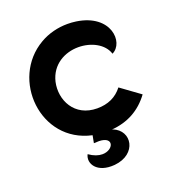

<svg xmlns="http://www.w3.org/2000/svg" viewBox="-127 -627 814 894"><g transform="rotate(-20 279.5 -180.5)"><path d="M457 -325C524 -357 514 -500 349 -524C335 -526 321 -527 307 -527C259 -527 211 -515 170 -491C-29 -376 -1 -52 240 0L233 37L259 36C333 38 310 99 253 99C234 99 212 92 188 75C167 115 200 173 290 165C405 154 420 39 338 7L333 6C413 0 477 -35 524 -99L429 -168C399 -129 357 -110 304 -110C191 -110 144 -208 163 -293C182 -373 251 -408 317 -408C380 -408 441 -377 457 -325Z"/></g></svg>

Font: Mesarto
Style: Regular
Weight: 700
Designer: Mohamed Gaber
Foundry: Kief Type Foundry
Version: Version 2.020